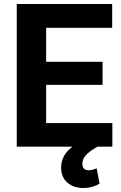

<svg xmlns="http://www.w3.org/2000/svg" viewBox="-20 -731 602 957"><path d="M491.2 -308.1H210V-117.7H540V0H465.8Q429.7 20.5 410.2 40.3Q390.6 60.1 390.6 85.9Q390.6 117.7 422.9 117.7Q439 117.7 461.9 107.9L476.1 184.6Q440.4 206.1 395.5 206.1Q346.7 206.1 315.7 179Q284.7 151.9 284.7 104Q284.7 42 341.3 0H63.5V-710.9H539.1V-592.3H210V-422.9H491.2Z"/></svg>

Font: Robotiche
Style: Bold
Weight: 700
Designer: Google
Version: Version 2.001150; 2014